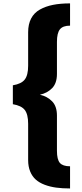

<svg xmlns="http://www.w3.org/2000/svg" viewBox="-20 -862 474 1116"><path d="M387.2 -712.9Q345.7 -712.9 328.4 -691.7Q311 -670.4 311 -618.7V-432.1Q311 -378.4 283 -349.6Q254.9 -320.8 211.9 -311.5Q254.9 -301.8 283 -272.9Q311 -244.1 311 -190.4V14.2Q311 65.4 328.1 85Q345.2 104.5 387.2 104.5V233.4Q342.3 233.4 306.4 228.5Q270.5 223.6 239.5 211.9Q208.5 200.2 187.7 181.6Q167 163.1 155.3 134.5Q143.6 106 143.6 68.4V-142.6Q143.6 -197.3 124 -222.7Q104.5 -248 54.7 -256.3V-366.2Q104.5 -374.5 124 -399.9Q143.6 -425.3 143.6 -480V-674.8Q143.6 -721.2 160.9 -754.4Q178.2 -787.6 211.7 -806.4Q245.1 -825.2 288.1 -833.7Q331.1 -842.3 387.2 -842.3Z"/></svg>

Font: Epilogue ExtraBold
Style: Regular
Weight: 800
Designer: Tyler Finck
Foundry: Etcetera Type Co
Version: Version 2.112